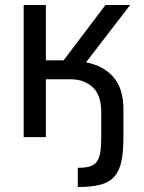

<svg xmlns="http://www.w3.org/2000/svg" viewBox="-20 -550 576 770"><path d="M292 123V200Q346 200 381.5 191Q417 182 437.5 159.5Q458 137 466.5 98.5Q475 60 475 0V-112Q475 -153 465 -185Q455 -217 435.5 -240Q416 -263 388.5 -278Q361 -293 325 -300L502 -530H403L235 -308H164V-530H75V0H164V-232H263Q317 -232 351.5 -200.5Q386 -169 386 -100V0Q386 38 382 62Q378 86 367.5 99.5Q357 113 338.5 118Q320 123 292 123Z"/></svg>

Font: Golos UI VF
Style: Regular
Weight: 400
Designer: A.Korolkova, Vitaly Kuzmin
Foundry: ParaType Ltd
Version: Version 2.000